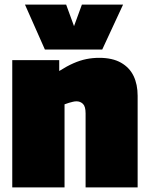

<svg xmlns="http://www.w3.org/2000/svg" viewBox="-20 -810 647 830"><path d="M33 0V-550H236V-503Q269 -524 297.5 -536.5Q326 -549 353 -554.5Q380 -560 409 -560Q466 -560 503 -539Q540 -518 557.5 -481.5Q575 -445 575 -396V0H350V-320Q350 -350 338.5 -361Q327 -372 311 -372Q303 -372 295 -370Q287 -368 278 -365.5Q269 -363 259 -359V0ZM512 -790 422 -596H174L88 -790H266L300 -697L334 -790Z"/></svg>

Font: Georama ExtraCondensed Thin Black
Style: Regular
Weight: 900
Version: Version 1.001